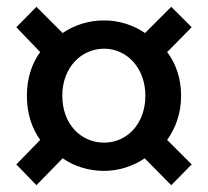

<svg xmlns="http://www.w3.org/2000/svg" viewBox="-20 -652 610 564"><path d="M87 -108 164 -187C199 -163 241 -150 286 -150C327 -150 370 -163 405 -187L483 -108L543 -169L471 -241C496 -276 512 -319 512 -371C512 -421 497 -465 471 -499L543 -572L483 -632L406 -555C371 -579 328 -592 286 -592C241 -592 199 -579 164 -555L87 -632L28 -572L98 -499C73 -465 59 -421 59 -371C59 -319 73 -276 98 -241L28 -169ZM286 -233C218 -233 163 -287 163 -371C163 -453 218 -509 286 -509C352 -509 407 -453 407 -371C407 -287 352 -233 286 -233Z"/></svg>

Font: Noto Sans CJK SC Medium
Style: Regular
Weight: 500
Designer: Ryoko NISHIZUKA 西塚涼子 (kana, bopomofo & ideographs); Paul D. Hunt (Latin, Greek & Cyrillic); Sandoll Communications 산돌커뮤니
Foundry: Adobe
Version: Version 2.004;hotconv 1.0.118;makeotfexe 2.5.65603